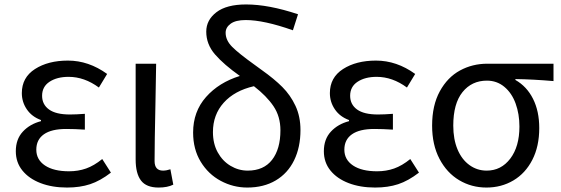

<svg xmlns="http://www.w3.org/2000/svg" viewBox="-20 -829 2519 862"><path d="M51 -150Q51 -204 82.5 -238Q114 -272 164 -285V-290Q123 -305 100.5 -338Q78 -371 78 -411Q78 -481 137 -519Q196 -557 285 -557Q378 -557 461 -497L424 -436Q359 -484 288 -484Q236 -484 202.5 -462Q169 -440 169 -399Q169 -360 200 -337.5Q231 -315 294 -315Q322 -315 361 -318V-247Q315 -250 277 -250Q211 -250 177 -226Q143 -202 143 -157Q143 -112 182 -86Q221 -60 290 -60Q331 -60 366.5 -72.5Q402 -85 439 -115L478 -54Q430 -17 384.5 -2Q339 13 281 13Q214 13 162 -7Q110 -27 80.5 -63.5Q51 -100 51 -150Z M589 -113V-543H681L678 -371Q674 -185 674 -106Q674 -63 712 -63Q727 -63 745 -69L758 0Q732 13 692 13Q637 13 613 -18.5Q589 -50 589 -113Z M1083 -739Q1038 -739 1015.5 -722.5Q993 -706 993 -682Q993 -648 1022.5 -618.5Q1052 -589 1119 -541L1156 -514Q1211 -475 1247.5 -438.5Q1284 -402 1306.5 -354Q1329 -306 1329 -245Q1329 -168 1300.5 -109.5Q1272 -51 1218 -19Q1164 13 1090 13Q1027 13 971 -17Q915 -47 881 -103Q847 -159 847 -234Q847 -328 905 -393.5Q963 -459 1057 -488Q985 -539 945.5 -584.5Q906 -630 906 -687Q906 -739 951.5 -774Q997 -809 1085 -809Q1186 -809 1318 -765L1295 -693Q1165 -739 1083 -739ZM1239 -244Q1239 -306 1208 -352Q1177 -398 1120 -442Q1033 -422 984.5 -368Q936 -314 936 -236Q936 -184 957.5 -145Q979 -106 1015 -84.5Q1051 -63 1092 -63Q1164 -63 1201.5 -111.5Q1239 -160 1239 -244Z M1434 -150Q1434 -204 1465.5 -238Q1497 -272 1547 -285V-290Q1506 -305 1483.5 -338Q1461 -371 1461 -411Q1461 -481 1520 -519Q1579 -557 1668 -557Q1761 -557 1844 -497L1807 -436Q1742 -484 1671 -484Q1619 -484 1585.5 -462Q1552 -440 1552 -399Q1552 -360 1583 -337.5Q1614 -315 1677 -315Q1705 -315 1744 -318V-247Q1698 -250 1660 -250Q1594 -250 1560 -226Q1526 -202 1526 -157Q1526 -112 1565 -86Q1604 -60 1673 -60Q1714 -60 1749.5 -72.5Q1785 -85 1822 -115L1861 -54Q1813 -17 1767.5 -2Q1722 13 1664 13Q1597 13 1545 -7Q1493 -27 1463.5 -63.5Q1434 -100 1434 -150Z M1920 -265Q1920 -356 1954.5 -419Q1989 -482 2045 -512.5Q2101 -543 2168 -543H2465V-465Q2371 -473 2294 -474V-470Q2345 -441 2373 -385.5Q2401 -330 2401 -254Q2401 -172 2370 -111.5Q2339 -51 2285 -19Q2231 13 2164 13Q2097 13 2041.5 -20Q1986 -53 1953 -116Q1920 -179 1920 -265ZM2312 -261Q2312 -317 2295 -364Q2278 -411 2244.5 -439Q2211 -467 2166 -467Q2098 -467 2056.5 -415.5Q2015 -364 2015 -265Q2015 -204 2034 -158.5Q2053 -113 2087.5 -88Q2122 -63 2165 -63Q2230 -63 2271 -117Q2312 -171 2312 -261Z"/></svg>

Font: Noto Sans SC
Style: Regular
Weight: 400
Designer: Ryoko NISHIZUKA ____ (kana & ideographs); Paul D. Hunt (Latin, Greek & Cyrillic); Wenlong ZHANG ___ (bopomofo); Sandoll 
Foundry: Adobe Systems Incorporated
Version: Version 1.004